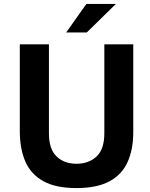

<svg xmlns="http://www.w3.org/2000/svg" viewBox="-20 -949 764 979"><path d="M659.5 -275.5Q659.5 -188 631 -123.8Q602.5 -59.5 538.8 -24.8Q475 10 370 10Q264.5 10 201 -25.2Q137.5 -60.5 109.2 -125.5Q81 -190.5 81 -280.5V-723H229.5V-269.5Q229.5 -188.5 268.5 -151.2Q307.5 -114 370 -114Q432.5 -114 472.2 -151Q512 -188 512 -269.5V-723H659.5ZM420.5 -929H571L422.5 -783.5H317.5Z"/></svg>

Font: Public Sans
Style: Bold
Weight: 700
Designer: The Public Sans project authors (U.S. Web Design System). Libre Franklin designed by Pablo Impallari and Rodrigo Fuenzal
Version: Version 1.008; ttfautohint (v1.8.1) -l 8 -r 50 -G 200 -x 14 